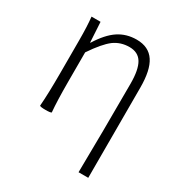

<svg xmlns="http://www.w3.org/2000/svg" viewBox="-174 -671 937 995"><g transform="rotate(30 294.0 -174.0)"><path d="M439 199Q443 -37 443 -333Q443 -417 419.5 -456Q396 -495 344 -495Q292 -495 252 -466Q211 -435 158 -356V-178Q158 -66 164 0Q160 5 129 5Q99 5 94 0Q100 -74 100 -197V-395Q100 -479 94 -533H148L155 -413H157Q201 -484 248.5 -515.5Q296 -547 357 -547Q430 -547 464 -495Q497 -445 497 -341V-71V199Z"/></g></svg>

Font: GenSekiGothic TW L
Style: Regular
Weight: 300
Version: Version 1.501;PS 1;hotconv 16.6.51;makeotf.lib2.5.65220